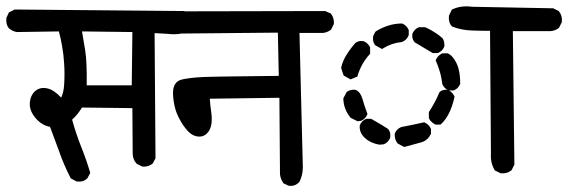

<svg xmlns="http://www.w3.org/2000/svg" viewBox="-37 -594 1823 616"><path d="M418.5 -60.1 402.8 -67.9 401.9 -68.4 400.9 -69.3Q388.7 -82.5 388.7 -102.5L387.7 -247.1L226.1 -249Q212.4 -226.6 194.3 -210Q207.5 -163.1 222.7 -125Q238.8 -85 252 -41.5L252.4 -39.6L251.5 -37.1L243.7 -22.5L243.2 -22L242.2 -21Q229.5 -9.3 210.4 -11.7H209L208 -12.2L191.4 -21L189.9 -22L189 -23.9Q178.7 -43.9 169.7 -64.7Q160.6 -85.4 153.3 -106.9Q138.7 -147.5 123.5 -187Q110.4 -189.5 99.4 -196Q88.4 -202.6 78.6 -213.4Q57.6 -237.3 58.6 -262Q59.6 -286.6 75.2 -301.3Q91.3 -315.9 116.2 -310.1Q137.2 -304.7 159.2 -280.8Q167.5 -297.9 168.9 -323.7Q170.9 -356.4 168.9 -388.4Q167 -420.4 162.1 -446.8Q160.2 -458.5 157.5 -470.5Q154.8 -482.4 151.9 -493.2L17.6 -491.2H17.1H16.6Q3.4 -493.7 -7.3 -502.4H-7.8L-8.3 -502.9Q-18.6 -515.6 -16.6 -535.6V-536.6L-16.1 -537.6L-9.3 -552.2L-8.3 -554.2L-6.3 -555.2L9.3 -563L10.3 -563.5H11.7L552.7 -558.6H554.2L555.2 -558.1L570.8 -550.3L572.3 -549.3L573.2 -548.3Q578.1 -541.5 580.1 -533.2Q582 -524.9 581.1 -515.1V-514.2L580.6 -513.2L573.7 -497.6L572.8 -495.6L570.8 -494.6Q540 -480.5 501.5 -485.4L459 -487.8L461.9 -87.9V-86.4L461.4 -85L453.6 -70.3L452.6 -69.3L452.1 -68.8Q447.8 -65.4 442.9 -63.2Q438 -61 432.4 -60.1Q426.8 -59.1 420.4 -59.6H419.4ZM385.7 -320.3 387.7 -491.2 226.1 -493.2Q231 -465.3 236.3 -432.6Q242.2 -396.5 241.2 -320.3Z M888.2 1.5 873.5 -5.4 872.1 -6.3 871.1 -7.8Q866.7 -14.6 864.3 -21.7Q861.8 -28.8 861.3 -35.6V-36.1L859.4 -280.3L636.2 -277.3Q636.7 -267.1 637.7 -257.6Q638.7 -248 640.1 -238.8Q643.6 -216.8 641.6 -198.2Q639.2 -177.7 626.5 -165.5Q613.3 -152.8 593.8 -156.7Q584 -158.7 575.2 -165Q566.4 -171.4 558.6 -181.6Q543 -201.2 531.2 -228Q527.3 -237.3 524.7 -247.6Q522 -257.8 520.3 -268.8Q518.6 -279.8 518.1 -292Q516.6 -331.5 546.4 -338.9Q572.3 -344.7 611.3 -346.7Q649.4 -348.6 857.4 -350.6L854.5 -489.3L536.1 -486.3H535.6H535.2Q521 -488.8 511.2 -496.6H510.7L510.3 -497.1Q500 -509.8 501 -529.8V-530.8L501.5 -532.2L509.3 -546.9L510.3 -548.3L512.2 -549.3L527.8 -557.1L528.8 -557.6H530.3L1004.9 -558.6H1005.9L1007.3 -558.1L1022.9 -551.3L1024.4 -550.8L1025.4 -549.3Q1035.2 -536.1 1034.2 -518.1V-517.1L1033.7 -516.1L1025.9 -500.5L1024.9 -499L1023.9 -498Q1018.1 -493.7 1011.7 -491.2Q1005.4 -488.8 998.5 -488.3H998H923.8L934.6 -57.6Q934.6 -31.7 923.3 -9.8L922.9 -9.3L921.9 -8.8Q909.2 4.4 890.1 2H889.2Z M1567.9 -38.6 1552.2 -46.4 1550.3 -47.4 1549.8 -48.8Q1536.1 -71.8 1538.1 -100.6L1535.2 -495.1Q1506.3 -495.1 1477.5 -496.1Q1444.3 -497.1 1415 -508.3L1413.6 -508.8L1412.6 -509.8Q1406.7 -516.1 1404.5 -524.4Q1402.3 -532.7 1403.3 -542.5V-543.5L1403.8 -544.4L1411.6 -561L1412.6 -563L1414.6 -564Q1442.4 -577.1 1477.1 -572.3L1736.3 -567.4H1737.8L1738.8 -566.9L1754.4 -559.1L1755.9 -558.6L1756.3 -557.6Q1767.6 -543.9 1765.6 -523.9V-522.9L1765.1 -522L1757.3 -506.3L1756.3 -504.9L1755.4 -503.9Q1749.5 -499.5 1742.9 -497.1Q1736.3 -494.6 1729 -494.1H1728.5H1608.4L1613.3 -67.4V-65.9L1612.8 -64.9L1605 -49.3L1604.5 -47.9L1603.5 -47.4Q1589.8 -36.1 1569.8 -38.1H1568.8ZM1257.8 -123.5 1239.3 -133.3 1238.3 -134.3 1237.8 -135.3Q1228.5 -146.5 1229.5 -164.6V-165.5L1230 -166.5Q1235.8 -180.2 1249.5 -186L1250.5 -186.5H1251Q1287.1 -193.4 1321.8 -201.2L1323.7 -201.7L1325.7 -200.7Q1339.4 -194.8 1345.2 -181.2L1345.7 -179.7V-178.7V-166V-164.6L1345.2 -163.6Q1335 -143.6 1315.9 -137.7L1262.2 -123L1260.3 -122.6ZM1179.7 -129.9Q1165.5 -132.3 1154.1 -137.7Q1142.6 -143.1 1133.8 -151.4Q1124.5 -159.7 1120.4 -169.7Q1116.2 -179.7 1117.2 -190.9V-191.9L1117.7 -192.9Q1123.5 -206.5 1137.2 -212.4L1138.7 -212.9H1139.6H1152.3H1153.8L1155.3 -211.9Q1193.4 -190.4 1207.5 -180.7L1208 -180.2L1208.5 -179.7Q1217.3 -169.9 1214.8 -152.3V-151.9L1214.4 -150.9Q1208.5 -137.2 1194.8 -131.3L1193.8 -130.9H1192.9L1181.2 -129.9H1180.2ZM1358.9 -194.8Q1354.5 -197.3 1350.8 -200.2Q1347.2 -203.1 1344.2 -206.5Q1341.3 -210 1339.4 -214.4L1338.9 -215.3V-216.8V-232.4V-234.4L1339.8 -235.8Q1358.9 -264.6 1372.6 -297.4L1373 -298.3L1374 -299.3Q1378.9 -303.7 1385.5 -305.2Q1392.1 -306.6 1399.4 -305.7H1399.9L1400.9 -305.2Q1405.3 -303.2 1408.9 -300.3Q1412.6 -297.4 1415.5 -293.7Q1418.5 -290 1420.4 -285.6L1421.4 -283.7L1420.9 -281.7Q1407.7 -222.7 1377.9 -195.8L1376.5 -194.3H1374H1361.3H1359.9ZM1108.9 -205.6 1089.4 -215.3 1087.9 -215.8 1087.4 -216.8Q1080.1 -225.6 1075.2 -235.1Q1070.3 -244.6 1067.6 -254.9Q1064.9 -265.1 1064.5 -276.4V-277.8L1064.9 -279.3L1074.7 -297.9L1075.7 -298.8L1076.7 -299.8Q1088.4 -308.1 1103.5 -305.7H1104L1105 -305.2Q1119.1 -299.3 1126 -276.4Q1131.3 -256.8 1141.1 -230.5L1142.1 -228.5L1141.1 -226.1Q1135.3 -212.4 1121.6 -206.5L1120.6 -206.1H1119.6L1111.8 -205.1H1110.4ZM1401.9 -304.2Q1395 -307.1 1390.1 -312Q1385.3 -316.9 1382.3 -323.7L1381.8 -324.7V-325.7Q1380.9 -333 1379.6 -340.6Q1378.4 -348.1 1376.5 -355.5Q1374.5 -362.8 1372.3 -369.9Q1370.1 -377 1367.4 -384Q1364.7 -391.1 1361.8 -397.9L1360.8 -400.4L1361.8 -402.8Q1363.8 -407.2 1366.7 -410.9Q1369.6 -414.6 1373.3 -417.5Q1377 -420.4 1381.3 -422.4L1382.8 -422.9H1383.8H1398.4H1399.9L1401.4 -421.9Q1407.2 -418.9 1412.4 -413.8Q1417.5 -408.7 1421.6 -402.1Q1425.8 -395.5 1429.2 -387.7Q1434.6 -375.5 1437 -360.1Q1439.5 -344.7 1439.5 -326.2V-325.2L1439 -323.7Q1438 -321.8 1436.8 -319.6Q1435.5 -317.4 1434.1 -315.4Q1432.6 -313.5 1431.2 -312Q1429.7 -310.5 1427.7 -309.1Q1425.8 -307.6 1423.6 -306.4Q1421.4 -305.2 1419.4 -304.2L1418 -303.7H1417H1404.3H1403.3ZM1085 -340.8 1067.4 -350.6 1065.4 -351.6 1064.9 -353.5 1058.1 -374 1057.6 -375.5V-377.4Q1063 -399.9 1075.2 -418.9Q1079.1 -425.3 1083.5 -431.4Q1087.9 -437.5 1092.5 -443.4Q1097.2 -449.2 1102.1 -455.1L1102.5 -455.6Q1112.3 -464.4 1128.9 -461.9H1129.4L1130.4 -461.4Q1134.8 -459.5 1138.4 -456.8Q1142.1 -454.1 1145 -450.7Q1147.9 -447.3 1149.9 -442.9L1150.4 -441.9V-440.4V-423.8V-421.4L1148.9 -419.9Q1121.6 -389.6 1110.4 -351.1L1109.4 -348.1L1106.9 -347.2L1090.3 -340.3L1087.4 -339.4ZM1349.6 -424.8 1293.9 -458 1293 -458.5 1292.5 -459.5Q1283.7 -470.2 1286.1 -485.4V-485.8L1286.6 -486.8Q1289.6 -493.7 1294.4 -498.5Q1299.3 -503.4 1306.2 -506.3L1307.6 -506.8H1308.6H1325.2H1326.2L1327.6 -506.3Q1332 -504.4 1336.7 -502.2Q1341.3 -500 1345.9 -497.3Q1350.6 -494.6 1355.2 -491.7Q1359.9 -488.8 1364.3 -485.8Q1368.7 -482.9 1373 -479.5Q1377.4 -476.1 1381.8 -472.2L1382.3 -471.7L1382.8 -471.2Q1389.6 -461.9 1388.7 -445.8V-444.8L1388.2 -443.8Q1387.2 -441.9 1386 -439.7Q1384.8 -437.5 1383.3 -435.5Q1381.8 -433.6 1380.4 -432.1Q1378.9 -430.7 1377 -429.2Q1375 -427.7 1372.8 -426.5Q1370.6 -425.3 1368.7 -424.3L1367.2 -423.8H1366.2H1352.5H1351.1ZM1185.5 -438.5 1168 -448.2 1167 -448.7 1166 -449.7Q1157.7 -461.4 1160.2 -477.5V-478.5L1160.6 -479L1166.5 -490.7L1167.5 -492.2L1168.5 -493.2Q1186 -504.4 1207 -511.2Q1228.5 -518.6 1252 -518.6H1252.9L1254.4 -518.1Q1258.8 -516.1 1262.5 -513.2Q1266.1 -510.3 1269 -506.6Q1272 -502.9 1273.9 -498.5L1274.4 -497.1V-496.1V-482.4V-481.4L1273.9 -480.5Q1268.1 -465.3 1252.9 -459.5L1252.4 -459H1251.5Q1219.7 -456.1 1191.4 -438.5L1188.5 -436.5Z"/></svg>

Font: NaikaiFont
Style: SemiBold
Weight: 600
Version: Version 1.89